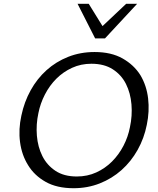

<svg xmlns="http://www.w3.org/2000/svg" viewBox="-20 -985 834 1015"><path d="M369 10Q281 10 221.5 -23.5Q162 -57 129 -111Q95 -165 86 -233.5Q77 -302 93 -374Q108 -446 142 -507.5Q176 -569 226 -614Q276 -659 340.5 -684.5Q405 -710 480 -710Q568 -710 628 -676Q688 -642 722 -588Q755 -533 763 -464.5Q771 -396 756 -325Q742 -254 707.5 -192.5Q673 -131 622.5 -86Q572 -41 507.5 -15.5Q443 10 369 10ZM386 -52Q442 -52 489 -73.5Q536 -95 572 -131Q608 -167 632.5 -214Q657 -261 667 -313Q680 -373 675 -433Q670 -493 646 -541Q622 -589 576.5 -618.5Q531 -648 463 -648Q408 -648 361 -626.5Q314 -605 278 -569Q242 -533 217.5 -485.5Q193 -438 183 -387Q170 -327 175 -267.5Q180 -208 204 -160Q228 -112 273 -82Q318 -52 386 -52ZM483 -782 390 -965H449L522 -847L647 -965H705L535 -782Z"/></svg>

Font: Isabella Sans
Style: Italic
Weight: 400
Italic angle: -12°
Designer: Christian Thalmann (Catharsis Fonts), Cristiano Sobral
Foundry: The Isabella Sans Project Authors
Version: Version 2.026; ttfautohint (v1.8.4.7-5d5b-dirty)